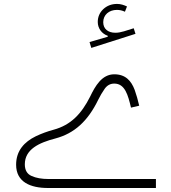

<svg xmlns="http://www.w3.org/2000/svg" viewBox="-20 -939 854 959"><path d="M614.3 -906.7C598.6 -914.1 582.5 -919.4 564.9 -919.4C537.6 -919.4 514.6 -910.6 496.1 -893.6C477.5 -876 468.3 -854.5 468.3 -829.1C468.3 -797.4 488.3 -770.5 518.1 -760.3V-755.4L427.2 -729L436 -699.7L656.7 -770L647.9 -797.9L599.6 -782.7C583.5 -777.8 569.3 -775.4 556.2 -775.4C519.5 -775.4 495.6 -794.9 495.6 -828.1C495.6 -864.7 524.4 -889.6 564 -889.6C577.6 -889.6 590.8 -886.7 604 -880.4ZM675.3 -411.1C668.9 -439.9 661.1 -465.8 652.8 -489.7C635.3 -536.6 606 -567.9 550.8 -567.9C488.8 -567.9 455.6 -509.3 430.2 -456.5C386.7 -370.1 334 -314.5 247.6 -291C216.8 -282.7 187.5 -272 158.7 -258.3C101.6 -230.5 60.5 -186.5 60.5 -116.2C60.5 -29.3 132.3 0 219.7 0H758.8V-44.9H222.2C188.5 -44.9 160.2 -49.8 137.7 -60.1C115.2 -69.8 104 -89.4 104 -118.2C104 -192.9 174.3 -226.1 257.3 -247.6C350.6 -272.5 418.5 -333 471.2 -441.9C480 -460 490.7 -478 502.9 -495.6C515.1 -512.7 530.8 -521.5 550.8 -521.5C604.5 -521.5 619.6 -463.4 634.3 -401.4Z"/></svg>

Font: Estedad ExtraLight
Style: Regular
Weight: 200
Designer: Amin Abedi
Version: Version 7.3